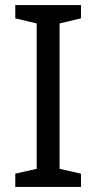

<svg xmlns="http://www.w3.org/2000/svg" viewBox="-20 -734 379 754"><path d="M298 0H40V-52L124 -71V-642L40 -662V-714H298V-662L214 -642V-71L298 -52Z"/></svg>

Font: Noto Sans Tai Viet
Style: Regular
Weight: 400
Designer: Monotype Design Team
Foundry: Monotype Imaging Inc.
Version: Version 2.003; ttfautohint (v1.8.4.7-5d5b)